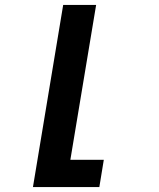

<svg xmlns="http://www.w3.org/2000/svg" viewBox="-20 -540 640 775"><path d="M113 215 235 -520H368L264 105H399L381 215Z"/></svg>

Font: Iosevka Extrabold Extended
Style: Italic
Weight: 800
Width: 7
Italic angle: -9°
Monospace: yes
Designer: Belleve Invis
Foundry: Belleve Invis
Version: Version 32.5.0; ttfautohint (v1.8.4)